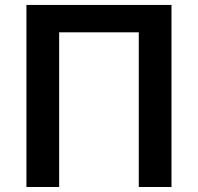

<svg xmlns="http://www.w3.org/2000/svg" viewBox="-20 -747 791 767"><path d="M85.6 -727.3H665.1V0H534.4V-617.9H216.3V0H85.6Z"/></svg>

Font: Inter P Semi Bold
Style: Regular
Weight: 600
Designer: Rasmus Andersson
Foundry: rsms
Version: Version 3.018;git-588b23468